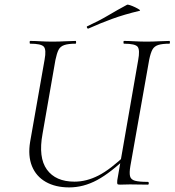

<svg xmlns="http://www.w3.org/2000/svg" viewBox="-20 -803 759 835"><path d="M281 12Q221 12 179 -12Q137 -36 119 -80.5Q101 -125 111 -186L174 -544Q182 -587 170.5 -600Q159 -613 111 -613Q109 -613 109 -619Q109 -625 111 -625Q131 -625 155.5 -623.5Q180 -622 208 -622Q237 -622 263.5 -623.5Q290 -625 309 -625Q311 -625 311 -619Q311 -613 309 -613Q277 -613 259.5 -607Q242 -601 234.5 -586Q227 -571 221 -542L165 -221Q146 -118 184 -65.5Q222 -13 304 -13Q356 -13 408 -39.5Q460 -66 530 -133L537 -125Q462 -52 402.5 -20Q343 12 281 12ZM502 0Q492 0 490.5 -3Q489 -6 490 -19L581 -542Q589 -585 579 -599Q569 -613 519 -613Q517 -613 517 -619Q517 -625 519 -625Q539 -625 564.5 -623.5Q590 -622 618 -622Q645 -622 671.5 -623.5Q698 -625 717 -625Q719 -625 719 -619Q719 -613 717 -613Q686 -613 668.5 -607.5Q651 -602 643 -587.5Q635 -573 629 -544L547 -81Q542 -52 545.5 -37Q549 -22 567 -17Q585 -12 623 -12Q627 -12 627 -6Q627 0 623 0Q604 0 585 -0.5Q566 -1 545 -1Q533 -1 523 -0.5Q513 0 502 0ZM365 -679Q361 -677 358.5 -682.5Q356 -688 360 -689Q410 -712 450.5 -736Q491 -760 532 -782Q535 -784 545.5 -780.5Q556 -777 567.5 -771.5Q579 -766 585.5 -761.5Q592 -757 587 -756Q520 -740 468 -721Q416 -702 365 -679Z"/></svg>

Font: Cormorant Infant Light
Style: Italic
Weight: 300
Italic angle: -10°
Designer: Christian Thalmann (Catharsis Fonts)
Foundry: Catharsis Fonts
Version: Version 4.001